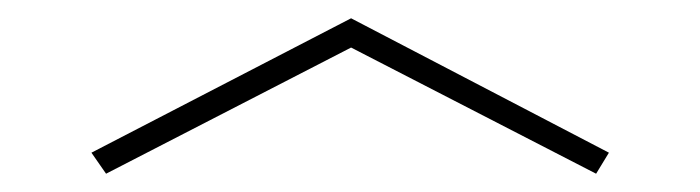

<svg xmlns="http://www.w3.org/2000/svg" viewBox="-20 -744 766 210"><path d="M646 -577 364 -724 80 -577 96 -554 364 -692 632 -554Z"/></svg>

Font: Sprat Extended Medium
Style: Regular
Weight: 500
Width: 9
Designer: Ethan Nakache
Foundry: Collletttivo
Version: Version 2.000;Glyphs 3.2 (3217)